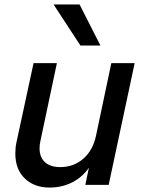

<svg xmlns="http://www.w3.org/2000/svg" viewBox="-20 -832 645 864"><path d="M469 0H364L380 -77Q351 -35 305 -11.5Q259 12 203 12Q134 12 91.5 -29Q49 -70 49 -141Q49 -169 54 -191L131 -548H236L162 -198Q158 -182 158 -165Q158 -124 182.5 -102Q207 -80 251 -80Q311 -80 354.5 -117.5Q398 -155 412 -221L481 -548H586ZM221 -812H338L432 -627H342Z"/></svg>

Font: Application Medium
Style: Italic
Weight: 500
Italic angle: -12°
Designer: Wei Huang
Foundry: Wei Huang
Version: Version 0.012